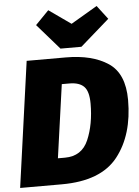

<svg xmlns="http://www.w3.org/2000/svg" viewBox="-62 -1012 769 1060"><g transform="rotate(-5 322.0 -482.0)"><path d="M642 -432Q642 -239 548 -119.5Q454 0 237 0H6L103 -696H320Q466 -696 554 -637.5Q642 -579 642 -432ZM285 -551 228 -145H267Q361 -145 397.5 -230.5Q434 -316 434 -430Q434 -498 408 -524.5Q382 -551 327 -551ZM572 -888 411 -747H295L172 -888L246 -964L368 -878L514 -964Z"/></g></svg>

Font: FiraGO Heavy
Style: Italic
Weight: 900
Italic angle: -8°
Designer: bBox Type GmbH
Foundry: bBox Type GmbH
Version: Version 1.001